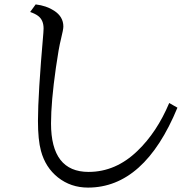

<svg xmlns="http://www.w3.org/2000/svg" viewBox="-20 -808 850 867"><path d="M781.2 -321.8Q632.3 39.1 377.4 39.1Q299.8 39.1 241.7 -6.8Q185.1 -51.8 165 -126.5Q151.4 -176.8 151.4 -261.7Q151.4 -379.9 175.8 -659.2Q176.8 -672.9 176.8 -679.2Q176.8 -717.8 151.9 -736.3Q138.7 -746.1 116.2 -753.9L141.1 -788.1Q189.9 -782.2 224.1 -759.8Q266.1 -732.9 266.1 -688Q266.1 -675.3 255.4 -631.8Q245.1 -591.8 232.4 -502Q210.4 -348.1 210.4 -250.5Q210.4 -31.7 379.9 -31.7Q502.9 -31.7 601.1 -127Q688.5 -210.9 744.1 -342.8Z"/></svg>

Font: BIZ UDPMincho
Style: Regular
Weight: 400
Designer: TypeBank Co., Ltd.
Foundry: Morisawa Inc.
Version: Version 1.06